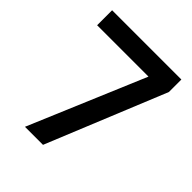

<svg xmlns="http://www.w3.org/2000/svg" viewBox="-197 -817 933 933"><g transform="rotate(45 270.0 -350.0)"><path d="M131 0 383 -597H30V-700H506V-614L255 0Z"/></g></svg>

Font: DM Sans 11pt SemiBold
Style: Regular
Weight: 600
Version: Version 4.004;gftools[0.9.30]